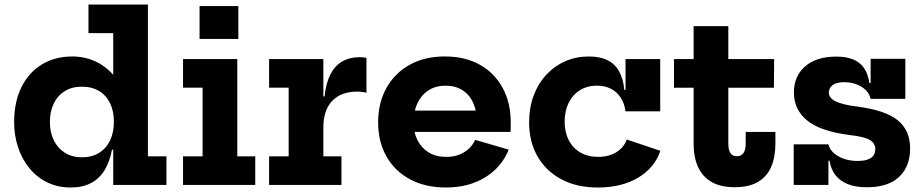

<svg xmlns="http://www.w3.org/2000/svg" viewBox="-20 -810 4049 841"><path d="M475.9 0V-205.5L478.9 -244.5V-317.3L475.9 -406.7V-664.8H367.5V-790H627.9V-125.2H709.1V0ZM296.6 -562.6Q356.9 -562.6 407.6 -536.3Q458.3 -510.1 495.7 -457.2Q533.2 -404.3 553.3 -324.9L478.9 -276.9Q478.9 -322.4 462.5 -357Q446 -391.6 414.6 -410.9Q383.2 -430.3 338.8 -430.3Q295 -430.3 263.6 -410.8Q232.2 -391.3 215.4 -356.5Q198.6 -321.7 198.6 -275.6Q198.6 -229.5 216 -194.7Q233.5 -159.9 265 -140.5Q296.6 -121 338.8 -121Q382.6 -121 414 -140.5Q445.4 -159.9 462.1 -195Q478.9 -230.2 478.9 -276.9L493.9 -154.4H470.5Q460.7 -101.7 438.1 -64.7Q415.5 -27.8 378.6 -8.2Q341.7 11.3 289.8 11.3Q233 11.3 187.3 -11Q141.6 -33.3 109.1 -72.8Q76.6 -112.3 59.3 -164.3Q41.9 -216.3 41.9 -275.6Q41.9 -363 73.6 -427.5Q105.4 -492.1 162.6 -527.3Q219.9 -562.6 296.6 -562.6Z M1019.4 -125.2H1098.1V0H781.7V-125.2H867.4V-426H781.7V-551.2H1019.4ZM854.1 -783.5H1024V-639.4H854.1Z M1396.4 -125.2H1475.7V0H1158.7V-125.2H1244.4V-426H1158.7V-551.2H1396.4ZM1585.2 -403.7Q1576.3 -406.2 1566.1 -407.4Q1556 -408.7 1544 -408.7Q1474.3 -408.7 1435.3 -368.1Q1396.4 -327.5 1396.4 -252.6L1370.2 -387.8H1401.8Q1407.4 -445.2 1426.8 -483.3Q1446.1 -521.4 1478.5 -540.5Q1510.9 -559.6 1555.7 -559.6Q1563.8 -559.6 1571 -558.8Q1578.3 -558.1 1585.2 -556.6Z M1933.5 11.3Q1841.9 11.3 1775.2 -25Q1708.5 -61.2 1672.4 -125.3Q1636.3 -189.4 1636.3 -273.8Q1636.3 -359 1672.3 -424.1Q1708.4 -489.3 1774 -526Q1839.5 -562.7 1928.3 -562.7Q2017.7 -562.7 2082.3 -526.2Q2146.9 -489.7 2182 -424.6Q2217.1 -359.6 2217.1 -273.7Q2217.1 -259.7 2217 -249.6Q2216.9 -239.5 2216.2 -232.2H2066.1Q2067.3 -243 2067.7 -254.5Q2068 -266.1 2068 -280.6Q2068 -326.6 2051.9 -361.2Q2035.9 -395.9 2005.1 -415.3Q1974.3 -434.7 1930.8 -434.7Q1889.1 -434.7 1857.7 -414.7Q1826.2 -394.8 1808.9 -358.6Q1791.5 -322.4 1791.5 -273.8Q1791.5 -229.6 1808.9 -195.5Q1826.3 -161.5 1858.1 -142.1Q1890 -122.8 1934.7 -122.8Q1979.8 -122.8 2012.7 -143.1Q2045.7 -163.3 2061.4 -197.3L2208.3 -154.6Q2177.4 -77.7 2105.1 -33.2Q2032.9 11.3 1933.5 11.3ZM1732.8 -232.2V-325.4H2126.4L2143.1 -232.2Z M2598.4 11.4Q2506.2 11.4 2438.6 -24.8Q2371 -61 2334.3 -125.3Q2297.6 -189.7 2297.6 -274.3Q2297.6 -338.2 2317.3 -391Q2337 -443.8 2372.7 -482.3Q2408.3 -520.8 2455.9 -541.7Q2503.4 -562.6 2559 -562.6Q2609.7 -562.6 2642.7 -545.4Q2675.7 -528.2 2693 -495.5Q2710.4 -462.8 2714.5 -416.3H2747.2L2719.9 -322.3Q2715.5 -356.4 2699.2 -381.7Q2682.9 -407.1 2656.3 -421Q2629.8 -434.8 2594.5 -434.8Q2552 -434.8 2520.2 -415Q2488.4 -395.1 2470.9 -359.5Q2453.3 -323.9 2453.3 -276.7Q2453.3 -230.9 2471.1 -196.2Q2488.9 -161.6 2521.7 -142.3Q2554.5 -122.9 2600.1 -122.9Q2647.3 -122.9 2680.1 -143.5Q2712.8 -164.1 2725.2 -198.9L2872.6 -149.5Q2847.3 -74.6 2774.9 -31.6Q2702.5 11.4 2598.4 11.4ZM2719.9 -322.3V-551.2H2871.9V-322.3Z M3170.2 -179.7Q3170.2 -152.4 3179.9 -139Q3189.5 -125.7 3207.8 -125.7Q3226.7 -125.7 3236.4 -139.4Q3246.2 -153 3246.2 -179.7V-232H3376.4V-180.7Q3376.4 -121.6 3357.8 -78.8Q3339.3 -36 3299.8 -13Q3260.4 10 3197.9 10Q3135.4 10 3095.8 -13.5Q3056.1 -37 3037.2 -79.6Q3018.2 -122.1 3018.2 -179.7V-425.7H2932.3V-551.2H3018.2V-695.6H3170.2V-551.2H3370.9L3369.9 -425.7H3170.2Z M3776.6 10.2Q3727.5 10.2 3693.1 -3.6Q3658.8 -17.5 3639 -43.5Q3619.3 -69.6 3613.3 -106.3H3590.6L3608.7 -177.9Q3616 -146.3 3651.9 -125.6Q3687.9 -105 3737.4 -105Q3775.9 -105 3794.9 -118.2Q3814 -131.5 3814 -156.9Q3814 -182.8 3789.7 -197.1Q3765.5 -211.3 3702.5 -218.4Q3573.9 -234.5 3515.7 -282.1Q3457.4 -329.6 3457.4 -405.1Q3457.4 -476 3506.4 -519Q3555.4 -562.1 3643.4 -562.1Q3688.5 -562.1 3719 -548.9Q3749.4 -535.6 3766.1 -509.7Q3782.8 -483.7 3788 -446.3H3810.8L3793.6 -377Q3785.9 -409.8 3753.5 -429.9Q3721.1 -450 3678.4 -450Q3644.3 -450 3627.4 -437.3Q3610.5 -424.7 3610.5 -404.8Q3610.5 -380.5 3640.6 -365.9Q3670.8 -351.3 3734.7 -343.2Q3857.5 -327.5 3912 -283.4Q3966.5 -239.3 3966.5 -159.5Q3966.5 -80.7 3918.4 -35.3Q3870.3 10.2 3776.6 10.2ZM3456.6 0V-177.9H3608.7V0ZM3793.6 -377V-552.3H3945.6V-377Z"/></svg>

Font: Hepta Slab ExtraLight
Style: Regular
Weight: 200
Designer: Michael LaGattuta
Foundry: Michael LaGattuta
Version: Version 1.100